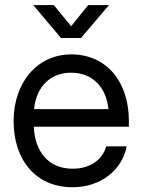

<svg xmlns="http://www.w3.org/2000/svg" viewBox="-20 -748 576 779"><path d="M274.4 11.7C386.7 11.7 474.6 -55.7 494.1 -154.3H411.1C395.5 -100.6 347.7 -63.5 274.4 -63.5C176.8 -63.5 121.1 -132.8 117.2 -233.9H502.9V-256.8C502.9 -417 412.1 -527.3 268.6 -527.3C131.8 -527.3 35.2 -413.6 35.2 -256.8C35.2 -101.6 123 11.7 274.4 11.7ZM198.2 -727.5H115.2V-727.1L227.5 -593.8H308.6L421.9 -727.1V-727.5H337.9L268.6 -641.6ZM118.2 -305.2C127 -396 184.1 -453.1 268.6 -453.1C353.5 -453.1 411.1 -396 419.9 -305.2Z"/></svg>

Font: Raveo Display Display
Style: Regular
Weight: 400
Designer: Jakub Foglar, Rasmus Andersson (Inter)
Foundry: Jakubfoglar.com
Version: Version 1.100;Glyphs 3.2.3 (3260)